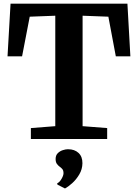

<svg xmlns="http://www.w3.org/2000/svg" viewBox="-20 -763 757 1054"><path d="M283.5 -70.4V-676.7L143.2 -671.4L101.2 -453.7H21.3L37.9 -743H679.5L695.7 -453.7H615.8L574.9 -671.4L433.4 -676.7V-70.4L568.3 -59.9V0H149.5V-59.9ZM432.5 133Q432.1 166.3 415.2 194.6Q398.4 223 376.1 242.8Q353.8 262.7 337.6 271.3H335.9L295.3 250.5L293.8 243.4Q307 237.7 317.8 218.9Q328.6 200.2 328.6 188Q328.6 172.2 321.8 164.8Q315.1 157.3 307.9 152.3Q300.1 146.8 292.7 137.2Q285.3 127.5 285.3 109.8Q285.3 89.5 297.3 77.8Q309.2 66.1 325 61.2Q340.8 56.3 351.1 56.3H354.2Q389.2 56.3 411 76.4Q432.8 96.6 432.5 133Z"/></svg>

Font: Merriweather Light
Style: Regular
Weight: 300
Version: Version 2.100